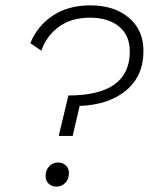

<svg xmlns="http://www.w3.org/2000/svg" viewBox="-20 -688 555 716"><path d="M199 -181 235 -332Q464 -332 464 -496Q464 -556 424 -589Q384 -622 316 -622Q246 -622 200 -588.5Q154 -555 134 -499L93 -527Q119 -591 176.5 -629.5Q234 -668 317 -668Q406 -668 460.5 -622Q515 -576 515 -498Q515 -405 450.5 -351Q386 -297 277 -293L251 -181ZM190 8Q173 8 161.5 -3Q150 -14 150 -31Q150 -53 163 -67.5Q176 -82 196 -82Q214 -82 225.5 -71Q237 -60 237 -43Q237 -20 223.5 -6Q210 8 190 8Z"/></svg>

Font: Elaine Sans Light
Style: Italic
Weight: 300
Italic angle: -13°
Designer: Wei Huang
Foundry: Wei Huang
Version: Version 2.001;December 24, 2019;FontCreator 12.0.0.2547 64-b